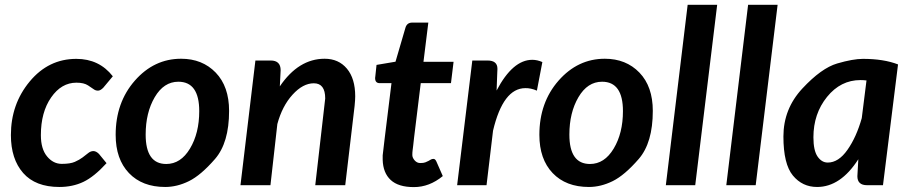

<svg xmlns="http://www.w3.org/2000/svg" viewBox="-20 -763 3746 791"><path d="M24.9 -206.5Q24.9 -334 102.3 -427.2Q179.7 -520.5 294.4 -520.5Q388.7 -520.5 444.8 -448.7L405.3 -401.4Q393.6 -389.6 383.8 -389.6Q374 -389.6 366.9 -394.8Q359.9 -399.9 342.8 -411.1Q325.7 -422.4 294.9 -422.4Q232.9 -422.4 190.7 -361.6Q148.4 -300.8 148.4 -206.1Q148.4 -149.4 173.8 -118.7Q199.2 -87.9 234.4 -87.9Q269.5 -87.9 288.3 -96.2Q307.1 -104.5 320.1 -114.3Q333 -124 343.3 -132.3Q353.5 -140.6 364.7 -140.6Q376 -140.6 387.7 -128.9L418.9 -90.8Q367.7 -34.7 323.5 -13.7Q279.3 7.3 224.6 7.3Q126 7.3 75.4 -50.3Q24.9 -107.9 24.9 -206.5Z M660.6 7.3Q565.9 7.3 511.2 -50Q456.5 -107.4 456.5 -207.5Q456.5 -340.8 535.6 -430.9Q614.7 -521 726.1 -521Q813.5 -521 868.7 -463.9Q923.8 -406.7 923.8 -306.2Q923.8 -174.8 865.7 -107.9Q807.6 -41 758.5 -16.8Q709.5 7.3 660.6 7.3ZM580.1 -208.5Q580.1 -87.4 665 -87.4Q724.6 -87.4 762.7 -150.9Q800.8 -214.4 800.8 -305.2Q800.8 -426.3 714.8 -426.3Q654.8 -426.3 617.4 -362.5Q580.1 -298.8 580.1 -208.5Z M1319.8 -357.4Q1319.8 -419.9 1272.9 -419.9Q1228 -419.9 1185.3 -373Q1142.6 -326.2 1122.6 -252L1094.2 0H970.7L1032.2 -513.7H1095.2Q1136.2 -513.7 1136.2 -473.6L1132.8 -407.2Q1210 -521 1317.4 -521Q1375 -521 1409.2 -480.2Q1443.4 -439.5 1443.4 -366.2Q1443.4 -352.5 1440.9 -326.7L1402.3 0H1278.8Q1319.8 -355 1319.8 -357.4Z M1556.6 -123Q1556.6 -126.5 1564.5 -190.4L1592.8 -420.4H1544.4Q1525.4 -420.4 1525.4 -441.4Q1525.4 -441.9 1525.6 -443.4Q1525.9 -444.8 1526.4 -450.2Q1526.9 -455.6 1528.1 -466.1Q1529.3 -476.6 1531.2 -495.6L1609.4 -508.8L1650.4 -648.9Q1656.7 -669.9 1678.2 -669.9H1744.6L1724.6 -508.3H1848.6L1837.9 -420.4H1713.4L1686 -196.8Q1683.6 -176.3 1682.4 -164.3Q1681.2 -152.3 1679.9 -144Q1678.7 -135.7 1678.7 -124.5Q1678.7 -113.3 1688.2 -102.3Q1697.8 -91.3 1711.4 -91.3Q1725.1 -91.3 1732.4 -94.2Q1739.7 -97.2 1745.4 -100.1Q1751 -103 1755.1 -105.7Q1759.3 -108.4 1766.1 -108.4Q1772.9 -108.4 1777.8 -97.7L1804.2 -37.6Q1749 7.8 1685.1 7.8Q1621.1 7.8 1589.6 -21.5Q1558.1 -50.8 1556.6 -104.5Z M2172.9 -516.6Q2193.4 -516.6 2214.4 -507.3L2191.9 -389.6Q2167 -400.4 2144.5 -399.9Q2052.7 -399.9 2011.2 -224.6L1984.4 0H1863.3L1925.8 -513.7H1988.3Q2029.3 -513.7 2029.3 -480V-478Q2029.3 -476.1 2028.8 -467.8Q2028.3 -459.5 2027.8 -441.2Q2027.3 -422.9 2025.9 -390.1Q2092.3 -516.6 2172.9 -516.6Z M2406.2 7.3Q2311.5 7.3 2256.8 -50Q2202.1 -107.4 2202.1 -207.5Q2202.1 -340.8 2281.2 -430.9Q2360.4 -521 2471.7 -521Q2559.1 -521 2614.3 -463.9Q2669.4 -406.7 2669.4 -306.2Q2669.4 -174.8 2611.3 -107.9Q2553.2 -41 2504.2 -16.8Q2455.1 7.3 2406.2 7.3ZM2325.7 -208.5Q2325.7 -87.4 2410.6 -87.4Q2470.2 -87.4 2508.3 -150.9Q2546.4 -214.4 2546.4 -305.2Q2546.4 -426.3 2460.4 -426.3Q2400.4 -426.3 2363 -362.5Q2325.7 -298.8 2325.7 -208.5Z M2723.1 0 2813 -743.2H2934.6L2844.2 0Z M2972.2 0 3062 -743.2H3183.6L3093.3 0Z M3390.1 -93.3Q3434.6 -93.3 3471.4 -145.8Q3508.3 -198.2 3530.3 -276.4L3549.8 -431.6Q3536.1 -433.1 3524.9 -433.1Q3443.4 -433.1 3387.2 -363.8Q3331.1 -294.4 3331.1 -197.3Q3331.1 -143.1 3348.1 -118.2Q3365.2 -93.3 3390.1 -93.3ZM3535.2 -520.5Q3620.6 -520.5 3679.7 -497.6L3617.7 0H3552.2Q3512.2 0 3512.2 -37.1L3516.1 -106.9Q3442.9 7.3 3346.2 7.3Q3285.6 7.3 3246.6 -39.8Q3207.5 -86.9 3207.5 -200.7Q3207.5 -314.5 3285.6 -398.4Q3363.8 -482.4 3429 -501.5Q3494.1 -520.5 3535.2 -520.5Z"/></svg>

Font: Lato-BoldItalic
Style: Bold Italic
Weight: 700
Italic angle: -7°
Designer: Lukasz Dziedzic
Foundry: tyPoland Lukasz Dziedzic
Version: Version 1.104; Western+Polish opensource